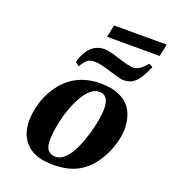

<svg xmlns="http://www.w3.org/2000/svg" viewBox="-150 -940 950 1064"><g transform="rotate(20 325.0 -408.5)"><path d="M324.2 -756.8 338.9 -829.1H649.9L634.8 -756.8ZM222.2 -106.9Q222.2 -70.3 237.8 -52.2Q253.4 -34.2 282.2 -34.2Q312 -34.2 339.4 -62.3Q366.7 -90.3 385.5 -132.3Q404.3 -174.3 418.5 -222.2Q432.6 -270 439.2 -310.1Q445.8 -350.1 445.8 -374Q445.8 -456.1 389.2 -456.1Q326.2 -456.1 273.9 -338.9Q250 -284.7 236.1 -221.2Q222.2 -157.7 222.2 -106.9ZM77.1 -173.8Q77.1 -215.3 91.1 -269.3Q105 -323.2 136.2 -371.1Q220.2 -502 380.9 -502Q413.6 -502 442.4 -496.8Q471.2 -491.7 499 -478Q526.9 -464.4 546.6 -443.1Q566.4 -421.9 578.6 -387.2Q590.8 -352.5 590.8 -308.1Q590.8 -269.5 575.7 -217.8Q560.5 -166 528.8 -115.2Q490.7 -54.2 432.1 -21Q373.5 12.2 284.2 12.2Q179.7 12.2 128.4 -38.1Q77.1 -88.4 77.1 -173.8ZM210 -566.9Q213.4 -585 221.9 -604Q230.5 -623 244.6 -642.8Q258.8 -662.6 282.5 -675.3Q306.2 -688 335 -688Q364.3 -688 429.2 -666Q433.1 -665 445.3 -661.4Q457.5 -657.7 462.4 -656.2Q467.3 -654.8 477.3 -652.1Q487.3 -649.4 493.4 -648.4Q499.5 -647.5 507.1 -646.7Q514.6 -646 521 -646Q538.6 -647.5 554.7 -657.7Q570.8 -668 596.2 -696.8L618.2 -684.1Q615.2 -678.7 608.9 -665.5Q602.5 -652.3 599.6 -646.7Q596.7 -641.1 590.6 -629.6Q584.5 -618.2 580.6 -613Q576.7 -607.9 570.1 -599.1Q563.5 -590.3 558.1 -586.2Q552.7 -582 544.9 -576.4Q537.1 -570.8 529.3 -568.4Q521.5 -565.9 511.7 -564Q502 -562 491.2 -562Q483.9 -562 472.7 -564.2Q461.4 -566.4 454.1 -568.6Q446.8 -570.8 429.2 -576.2Q411.6 -581.5 405.8 -583Q343.8 -604 307.1 -604Q280.3 -604 264.9 -591.8Q249.5 -579.6 231.9 -548.8Z"/></g></svg>

Font: Linguistics Pro
Style: Bold Italic
Weight: 700
Italic angle: -12°
Designer: Stefan Peev, Context Ltd
Foundry: Stefan Peev, Context Ltd
Version: Version 001.000